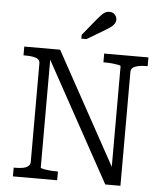

<svg xmlns="http://www.w3.org/2000/svg" viewBox="-61 -992 892 1046"><g transform="rotate(5 385.0 -469.5)"><path d="M49 0V-48H59Q83 -48 100.5 -51.5Q118 -55 128.5 -64Q139 -73 139 -87V-626Q139 -641 128.5 -648.5Q118 -656 100.5 -659Q83 -662 59 -662H49V-710H245L593 -77L581 -72V-649Q581 -653 568 -655.5Q555 -658 536 -660Q517 -662 499 -662H486V-710H728V-662H718Q695 -662 676.5 -658Q658 -654 647.5 -646Q637 -638 637 -623V0H554L181 -678H196V-61Q196 -58 209 -55Q222 -52 241.5 -50Q261 -48 278 -48H291V0ZM431 -894 355 -801V-780H383L482 -839Q499 -849 511 -858Q523 -867 529.5 -877.5Q536 -888 536 -899Q536 -915 524.5 -927Q513 -939 495 -939Q482 -939 471.5 -933Q461 -927 451.5 -917Q442 -907 431 -894Z"/></g></svg>

Font: Roboto Serif SemiCondensed Light
Style: Regular
Weight: 300
Width: 4
Designer: Greg Gazdowicz
Foundry: Commercial Type
Version: Version 1.007